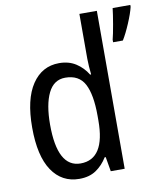

<svg xmlns="http://www.w3.org/2000/svg" viewBox="-85 -830 775 910"><g transform="rotate(-10 302.0 -375.0)"><path d="M519 -760Q516 -732 507.5 -683Q499 -634 493 -612V-600H540Q558 -629 577.5 -675Q597 -721 604 -751V-760ZM131 -267Q131 -364 158 -419Q185 -474 240 -474Q306 -474 333 -423Q360 -372 360 -270V-247Q360 -61 242 -61Q131 -61 131 -267ZM359 -70H364L376 0H443V-760H359V-544Q359 -529 360.5 -507Q362 -485 364 -468H359Q338 -503 304 -525Q270 -547 223 -547Q141 -547 93 -475.5Q45 -404 45 -268Q45 -131 92.5 -60.5Q140 10 224 10Q272 10 304.5 -12Q337 -34 359 -70Z"/></g></svg>

Font: Noto Sans Display SemiCondensed
Style: Regular
Weight: 400
Width: 4
Designer: Monotype Design team
Foundry: Monotype Imaging Inc.
Version: 1.000